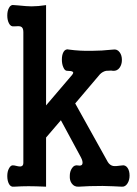

<svg xmlns="http://www.w3.org/2000/svg" viewBox="-20 -739 540 759"><path d="M72.3 -612.3V-94.7Q72.3 -83 62.5 -81.1Q54.7 -80.1 36.1 -85Q22.5 -87.9 15.6 -73.2Q8.8 -61.5 8.8 -43Q8.8 -24.4 15.6 -11.7Q22.5 1 36.1 -1Q66.4 -2.9 92.8 -2.9Q119.1 -2.9 162.1 -1V-195.3L220.7 -263.7L299.8 -117.2Q308.6 -100.6 305.7 -90.8Q302.7 -82 288.1 -85Q273.4 -87.9 264.6 -74.2Q255.9 -61.5 255.9 -43.9Q254.9 -25.4 263.7 -13.7Q273.4 0 291 -1Q330.1 -3.9 385.7 -3.9Q429.7 -2.9 461.9 -1Q475.6 0 484.4 -14.6Q492.2 -27.3 492.2 -44.9Q492.2 -63.5 484.4 -75.2Q475.6 -87.9 461.9 -85Q436.5 -81.1 426.8 -83Q414.1 -85.9 406.2 -98.6L277.3 -330.1L375 -445.3Q385.7 -456.1 399.4 -459Q408.2 -460 419.9 -460L426.8 -459Q443.4 -458 453.1 -471.7Q461.9 -484.4 461.9 -502Q461.9 -520.5 453.1 -532.2Q443.4 -545.9 426.8 -543Q379.9 -538.1 342.8 -538.1Q295.9 -537.1 252.9 -543Q239.3 -546.9 231.4 -534.2Q224.6 -522.5 224.6 -503.9Q224.6 -485.4 230.5 -472.7Q236.3 -458 247.1 -459Q262.7 -459 267.6 -455.1Q272.5 -452.1 264.6 -442.4L162.1 -322.3V-718.8Q130.9 -713.9 104.5 -713.9Q87.9 -713.9 49.8 -717.8L36.1 -718.8Q22.5 -721.7 15.6 -708Q8.8 -696.3 8.8 -677.7Q8.8 -659.2 15.6 -646.5Q22.5 -632.8 36.1 -634.8Q55.7 -636.7 62.5 -633.8Q72.3 -629.9 72.3 -612.3Z"/></svg>

Font: GungsuhChe
Style: Regular
Weight: 400
Monospace: yes
Version: Version 2.21